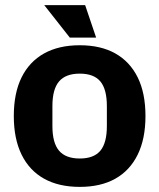

<svg xmlns="http://www.w3.org/2000/svg" viewBox="-20 -721 623 751"><path d="M292 10Q210 10 152.5 -22Q95 -54 64.5 -116Q34 -178 34 -267Q34 -357 64.5 -418.5Q95 -480 152.5 -512Q210 -544 292 -544Q374 -544 431 -512Q488 -480 518.5 -418.5Q549 -357 549 -267Q549 -178 518.5 -116Q488 -54 431 -22Q374 10 292 10ZM292 -101Q347 -101 372.5 -131.5Q398 -162 398 -228V-306Q398 -372 372.5 -402.5Q347 -433 292 -433Q237 -433 211 -402.5Q185 -372 185 -306V-228Q185 -162 211 -131.5Q237 -101 292 -101ZM253 -574 153 -701H313L356 -574Z"/></svg>

Font: Mozilla Headline ExtraLight
Style: Regular
Weight: 200
Designer: Studio DRAMA
Foundry: Studio DRAMA
Version: Version 1.000